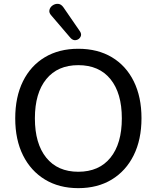

<svg xmlns="http://www.w3.org/2000/svg" viewBox="-20 -967 813 996"><path d="M386 9Q287 9 213.5 -35.5Q140 -80 99.5 -161Q59 -242 59 -353Q59 -464 99 -545Q139 -626 212.5 -670Q286 -714 386 -714Q487 -714 560.5 -670Q634 -626 674 -545Q714 -464 714 -354Q714 -243 673.5 -161.5Q633 -80 559.5 -35.5Q486 9 386 9ZM386 -76Q494 -76 553 -149Q612 -222 612 -353Q612 -484 553 -556.5Q494 -629 386 -629Q279 -629 220 -556.5Q161 -484 161 -353Q161 -222 220 -149Q279 -76 386 -76ZM346 -770 246 -887Q233 -901 236.5 -915.5Q240 -930 253 -939Q266 -948 281.5 -947Q297 -946 309 -929L395 -804Q405 -789 397.5 -775.5Q390 -762 374.5 -759Q359 -756 346 -770Z"/></svg>

Font: Chiron GoRound TC
Style: Regular
Weight: 400
Designer: Ryoko NISHIZUKA 西塚涼子 (kana, bopomofo & ideographs); Paul D. Hunt (Latin, Greek & Cyrillic); Sandoll Communications 산돌커뮤니
Foundry: Adobe
Version: Version 1.000;hotconv 1.1.1;makeotfexe 2.6.0